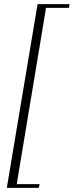

<svg xmlns="http://www.w3.org/2000/svg" viewBox="-20 -760 357 930"><path d="M13 150 162 -740H317L314 -722H203L61 132H172L168 150Z"/></svg>

Font: Spectral Light
Style: Italic
Weight: 300
Italic angle: -10°
Designer: Jean-Baptiste Levee
Foundry: Production Type
Version: Version 2.001